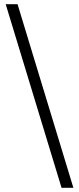

<svg xmlns="http://www.w3.org/2000/svg" viewBox="-20 -728 374 908"><path d="M327 160 63 -708H7L271 160Z"/></svg>

Font: Source Serif 4 Display
Style: Bold
Weight: 700
Designer: Frank Grießhammer
Foundry: Adobe Systems Incorporated
Version: Version 4.004;hotconv 1.0.117;makeotfexe 2.5.65602